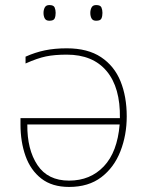

<svg xmlns="http://www.w3.org/2000/svg" viewBox="-20 -729 580 759"><path d="M244 -538Q327 -538 379.5 -503Q432 -468 456.5 -407.5Q481 -347 481 -269Q481 -195 456 -131Q431 -67 380.5 -28.5Q330 10 253 10Q186 10 143.5 -23Q101 -56 81 -112Q61 -168 61 -237V-262H454Q456 -383 401.5 -448Q347 -513 244 -513Q196 -513 162 -506Q128 -499 81 -478V-505Q119 -522 157.5 -530Q196 -538 244 -538ZM88 -237Q87 -138 128 -76.5Q169 -15 253 -15Q337 -15 390.5 -71.5Q444 -128 453 -237ZM152 -678Q152 -690 157 -699.5Q162 -709 175 -709Q192 -709 196 -699.5Q200 -690 200 -678Q200 -665 196 -656Q192 -647 175 -647Q162 -647 157 -656Q152 -665 152 -678ZM337 -678Q337 -690 342 -699.5Q347 -709 360 -709Q377 -709 381 -699.5Q385 -690 385 -678Q385 -665 381 -656Q377 -647 360 -647Q347 -647 342 -656Q337 -665 337 -678Z"/></svg>

Font: Noto Sans Thin
Style: Regular
Weight: 100
Designer: Monotype Design Team
Foundry: Monotype Imaging Inc.
Version: Version 2.007